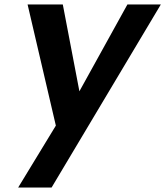

<svg xmlns="http://www.w3.org/2000/svg" viewBox="-20 -574 737 856"><path d="M697 -554 210 262H61L229 -14L103 -554H260L334 -167L548 -554Z"/></svg>

Font: Fz Poppins SemBd
Style: Italic
Weight: 600
Italic angle: -10°
Designer: Ninad Kale (Devanagari), Jonny Pinhorn (Latin)
Foundry: Indian Type Foundry
Version: Vit hóa bi Vntype.Com & FontZin.Com